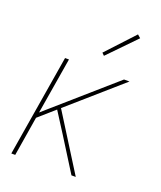

<svg xmlns="http://www.w3.org/2000/svg" viewBox="-138 -836 777 924"><g transform="rotate(20 250.0 -373.5)"><path d="M31 0 117 -520H137L89 -231L419 -520H447L181 -287L361 0H339L233 -169L166 -274L84 -202L51 0ZM289 -594 277 -606 408 -747 424 -733Z"/></g></svg>

Font: Iosevka SS04 Thin
Style: Italic
Weight: 100
Italic angle: -9°
Monospace: yes
Designer: Belleve Invis
Foundry: Belleve Invis
Version: Version 19.0.0; ttfautohint (v1.8.4)